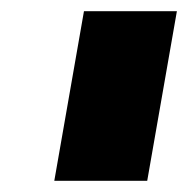

<svg xmlns="http://www.w3.org/2000/svg" viewBox="-20 -695 336 343"><path d="M130 -675H296L243 -372H77Z"/></svg>

Font: Rudi
Style: Regular
Weight: 400
Italic angle: -10°
Designer: Tyler Finck
Foundry: Etcetera Type Company
Version: Version 1.111; ttfautohint (v1.8.4)